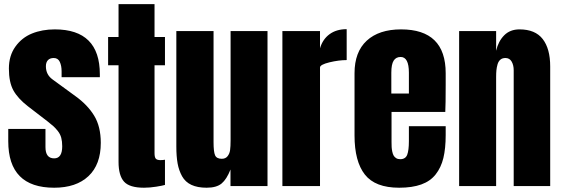

<svg xmlns="http://www.w3.org/2000/svg" viewBox="-20 -879 2652 907"><path d="M235.8 7.8Q19 7.8 19 -211.9V-270H194.8V-184.1Q194.8 -130.9 235.8 -130.9Q273.9 -130.9 273.9 -188Q273.9 -210.9 269.3 -228.3Q264.6 -245.6 253.2 -260Q241.7 -274.4 232.4 -282.7Q223.1 -291 205.1 -305.2L111.8 -377Q64.5 -413.6 43.2 -452.1Q22 -490.7 22 -555.2Q22 -615.7 52.5 -658.4Q83 -701.2 131.1 -720.7Q179.2 -740.2 238.8 -740.2Q451.7 -740.2 451.7 -527.8V-514.2H271V-542Q271 -568.4 262.5 -586.7Q253.9 -605 233.9 -605Q215.8 -605 206.3 -594.7Q196.8 -584.5 196.8 -565.9Q196.8 -526.4 228 -503.9L336.4 -424.8Q394 -383.3 425 -332.3Q456.1 -281.2 456.1 -204.1Q456.1 -101.6 397.9 -46.9Q339.8 7.8 235.8 7.8Z M660.2 7.8Q591.8 7.8 565.9 -21Q540 -49.8 540 -114.3V-570.8H490.7V-704.1H540V-859.4H710V-704.1H759.3V-570.8H710V-155.3Q710 -136.7 715.8 -129.6Q721.7 -122.6 738.3 -122.6Q750 -122.6 759.3 -124.5V-5.4Q748.5 -2 718 2.9Q687.5 7.8 660.2 7.8Z M956.1 7.8Q913.1 7.8 884.3 -5.6Q855.5 -19 840.3 -46.1Q825.2 -73.2 819.1 -106.4Q813 -139.6 813 -187V-732.4H988.8V-207.5Q988.8 -161.6 996.1 -145.3Q1003.4 -128.9 1027.8 -128.9Q1045.4 -128.9 1054.9 -140.9Q1064.5 -152.8 1066.9 -169.9Q1069.3 -187 1069.3 -216.3V-732.4H1243.7V0H1068.8V-78.1Q1050.8 -32.2 1026.9 -12.2Q1002.9 7.8 956.1 7.8Z M1491.7 0H1314V-732.4H1491.7V-650.9Q1504.4 -693.8 1536.9 -717.5Q1569.3 -741.2 1617.7 -741.2V-595.2Q1580.6 -595.2 1536.1 -584.5Q1491.7 -573.7 1491.7 -560.1Z M1865.7 7.8Q1752.4 7.8 1703.6 -54.4Q1654.8 -116.7 1654.8 -238.8V-533.2Q1654.8 -633.8 1712.6 -687Q1770.5 -740.2 1874.5 -740.2Q2085.4 -740.2 2085.4 -533.2V-480Q2085.4 -383.3 2083.5 -350.1H1829.6V-208.5Q1829.6 -194.3 1830.1 -184.6Q1830.6 -174.8 1833 -163.1Q1835.4 -151.4 1839.6 -144Q1843.8 -136.7 1851.6 -131.8Q1859.4 -127 1870.6 -127Q1895.5 -127 1903.6 -147.9Q1911.6 -168.9 1911.6 -212.4V-282.7H2085.4V-241.2Q2085.4 -177.7 2074.5 -132.6Q2063.5 -87.4 2038.1 -55.2Q2012.7 -22.9 1970 -7.6Q1927.2 7.8 1865.7 7.8ZM1828.6 -535.6V-437H1911.6V-535.6Q1911.6 -609.9 1872.6 -609.9Q1850.6 -609.9 1839.6 -592.5Q1828.6 -575.2 1828.6 -535.6Z M2323.7 0H2148.9V-732.4H2323.7V-639.2Q2334 -684.1 2361.8 -712.2Q2389.6 -740.2 2434.1 -740.2Q2508.3 -740.2 2543.7 -694.6Q2579.1 -648.9 2579.1 -564.9V0H2406.7V-546.9Q2406.7 -571.3 2397 -588.1Q2387.2 -605 2367.7 -605Q2353 -605 2343.8 -597.2Q2334.5 -589.4 2330.3 -574.7Q2326.2 -560.1 2325 -546.9Q2323.7 -533.7 2323.7 -515.1Z"/></svg>

Font: Anton
Style: Regular
Weight: 400
Designer: Vernon Adams, Tural Alisoy
Foundry: Vernon Adams
Version: Version 2.300